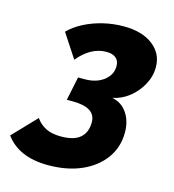

<svg xmlns="http://www.w3.org/2000/svg" viewBox="-160 -666 817 903"><g transform="rotate(15 248.5 -214.5)"><path d="M156 147Q13 147 -52 58L57 -56Q77 -28 106 -13.5Q135 1 179 1Q243 1 273 -25.5Q303 -52 303 -101Q303 -173 190 -173H162L186 -288H218Q275 -288 311 -316Q347 -344 347 -386Q347 -412 330.5 -425.5Q314 -439 285 -439Q209 -439 147 -364L71 -480Q98 -508 140 -530Q182 -552 231.5 -564Q281 -576 332 -576Q422 -576 474.5 -535.5Q527 -495 527 -429Q527 -384 504.5 -343Q482 -302 445.5 -273.5Q409 -245 366 -237Q413 -228 439.5 -189Q466 -150 466 -95Q466 -23 426.5 31.5Q387 86 317.5 116.5Q248 147 156 147Z"/></g></svg>

Font: Raleway ExtraBold
Style: Italic
Weight: 800
Italic angle: -12°
Designer: Matt McInerney, Pablo Impallari, Rodrigo Fuenzalida
Foundry: Matt McInerney, Pablo Impallari, Rodrigo Fuenzalida
Version: Version 4.026